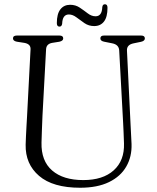

<svg xmlns="http://www.w3.org/2000/svg" viewBox="-20 -867 736 902"><path d="M558.5 -289 540 -630Q538.5 -657.5 507 -663.5L469.5 -671Q451.5 -674.5 451.5 -686.5Q451.5 -700 468.5 -700H643Q660.5 -700 660.5 -686.5Q660.5 -674.5 642 -670.5L608 -663.5Q574.5 -657 576.5 -628.5L593 -289.5Q594 -264.5 595.5 -240.2Q597 -216 598 -190.5Q600 -131 573.2 -84.5Q546.5 -38 492 -11.5Q437.5 15 356.5 15Q228.5 15 163.5 -40.8Q98.5 -96.5 100.5 -187.5Q101 -203 102 -226.8Q103 -250.5 104.5 -275.2Q106 -300 107 -319L123.5 -635Q125 -660 95 -665.5L59.5 -671Q41 -674.5 41 -686.5Q41 -700 59 -700H259.5Q277 -700 277 -686.5Q277 -675 259 -671L224.5 -665.5Q198 -660.5 196.5 -636L179.5 -322Q177.5 -284 176.8 -253.2Q176 -222.5 175 -197Q173 -111 225 -66Q277 -21 371 -21Q463.5 -21 514.2 -66.8Q565 -112.5 562.5 -193Q561.5 -224.5 560.5 -247Q559.5 -269.5 558.5 -289ZM422.5 -744.5Q397 -744.5 377 -758.2Q357 -772 339.2 -785.5Q321.5 -799 303.5 -799Q273.5 -799 272 -755.5Q270 -742 259.5 -742Q247 -742 247 -758.5Q247 -802 263.8 -823.2Q280.5 -844.5 309.5 -844.5Q335 -844.5 355 -831Q375 -817.5 392.5 -804Q410 -790.5 429 -790.5Q459 -790.5 460.5 -833.5Q462 -847 473 -847Q485 -847 485 -830.5Q485 -787 468.5 -765.8Q452 -744.5 422.5 -744.5Z"/></svg>

Font: Fraunces 72pt S050 Light
Style: Regular
Weight: 300
Version: Version 1.000; ttfautohint (v1.8.3)